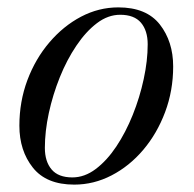

<svg xmlns="http://www.w3.org/2000/svg" viewBox="-20 -490 526 520"><path d="M181 10Q105.5 10 69 -36Q32.5 -82 32.5 -149.5Q32.5 -215 54.2 -273Q76 -331 113.8 -375.2Q151.5 -419.5 199.5 -444.8Q247.5 -470 300.5 -470Q376.5 -470 412.8 -423.8Q449 -377.5 449 -310Q449 -244.5 427.2 -186.5Q405.5 -128.5 368 -84.2Q330.5 -40 282.2 -15Q234 10 181 10ZM176 -9.5Q209 -9.5 239.2 -32.2Q269.5 -55 295 -93.2Q320.5 -131.5 339.5 -178.8Q358.5 -226 369.2 -275.8Q380 -325.5 380 -370Q380 -407 361.8 -428.5Q343.5 -450 305.5 -450Q272.5 -450 242.5 -427.2Q212.5 -404.5 186.8 -366.2Q161 -328 142 -280.8Q123 -233.5 112.2 -183.8Q101.5 -134 101.5 -89.5Q101.5 -52.5 119.8 -31Q138 -9.5 176 -9.5Z"/></svg>

Font: Bodoni* 11pt
Style: Italic
Weight: 400
Italic angle: -13°
Version: Version 2.3